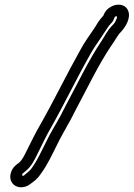

<svg xmlns="http://www.w3.org/2000/svg" viewBox="-20 -748 574 824"><path d="M77 -3 89 -13C117 -35 130 -66 143 -92C161 -127 178 -165 197 -197C257 -303 310 -414 368 -516C385 -547 406 -574 427 -607C439 -625 446 -637 456 -647C465 -655 467 -662 472 -674C476 -681 485 -678 482 -672C477 -659 474 -651 465 -642C440 -617 429 -592 417 -574C361 -491 317 -397 269 -308L239 -250C220 -214 196 -178 177 -137C155 -93 140 -60 118 -29C112 -20 106 -14 96 -6L83 5C77 10 72 2 77 -3ZM111 41 123 32C137 22 148 9 158 -6C184 -42 202 -81 223 -123C241 -161 262 -195 283 -234L313 -292C361 -382 405 -474 457 -551C474 -574 486 -599 498 -610C518 -631 543 -670 530 -702C517 -733 480 -733 456 -719C441 -711 430 -699 423 -680C406 -663 396 -644 385 -627C366 -598 344 -570 325 -534C267 -431 212 -317 154 -215C133 -180 115 -141 98 -108C84 -79 75 -61 61 -49L49 -40C36 -30 28 -15 25 0C16 50 71 73 111 41Z"/></svg>

Font: Blanket
Style: OutlineObl
Weight: 400
Foundry: Cannot Into Space Fonts
Version: Version 0.9